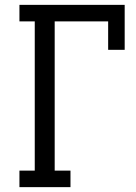

<svg xmlns="http://www.w3.org/2000/svg" viewBox="-20 -770 558 790"><path d="M205 -68H270V0H60V-68H123V-682H60V-750H493V-565H425V-682H205Z"/></svg>

Font: Kelly Slab
Style: Regular
Weight: 400
Designer: Denis Masharov
Foundry: Denis Masharov
Version: Version 1.001